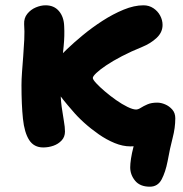

<svg xmlns="http://www.w3.org/2000/svg" viewBox="-20 -546 689 724"><path d="M545 158Q508 158 489.5 135.5Q471 113 471 85Q471 72 474 52Q477 32 483.5 7Q490 -18 502 -44L538 -20Q528 -11 520.5 -5Q513 1 502 3.5Q491 6 472 6Q443 6 412.5 -6.5Q382 -19 352.5 -39.5Q323 -60 297 -83.5Q271 -107 252 -130Q236 -148 218 -170.5Q200 -193 187 -219Q174 -245 174 -270Q174 -284 179 -297Q184 -310 195 -322Q206 -335 232 -360Q258 -385 292.5 -413.5Q327 -442 366.5 -467.5Q406 -493 446 -509.5Q486 -526 521 -526Q542 -526 558.5 -515Q575 -504 584 -487Q593 -470 593 -452Q593 -424 570.5 -403Q548 -382 516 -369Q474 -352 439.5 -334Q405 -316 380.5 -299.5Q356 -283 343 -270.5Q330 -258 330 -252Q330 -246 343 -232Q356 -218 376 -201Q396 -184 418 -168.5Q440 -153 460.5 -143Q481 -133 493 -133Q501 -133 511 -139.5Q521 -146 536 -152.5Q551 -159 573 -159Q587 -159 602.5 -152.5Q618 -146 629.5 -133Q641 -120 641 -100Q641 -64 631 -26Q621 12 612 62Q604 103 589.5 130.5Q575 158 545 158ZM143 10Q108 10 90 -18Q72 -46 66.5 -98.5Q61 -151 61 -225Q61 -246 63 -274Q65 -302 67.5 -333.5Q70 -365 71.5 -396.5Q73 -428 71 -455Q70 -478 83 -494Q96 -510 115 -518Q134 -526 152 -526Q184 -526 202.5 -504Q221 -482 222 -447Q224 -412 220 -371.5Q216 -331 212 -293Q208 -255 208 -225Q208 -176 212.5 -143.5Q217 -111 221 -89Q225 -67 225 -50Q225 -30 212.5 -16.5Q200 -3 181.5 3.5Q163 10 143 10Z"/></svg>

Font: Shantell Sans
Style: Bold
Weight: 700
Designer: Stephen Nixon, Anya Danilova, Shantell Martin
Foundry: Arrow Type
Version: Version 1.011;[c5ecc13dd]